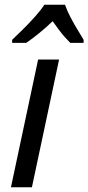

<svg xmlns="http://www.w3.org/2000/svg" viewBox="-20 -786 371 806"><path d="M26 0 140 -536H228L114 0ZM31 -619Q48 -635 74.5 -661Q101 -687 126.5 -715.5Q152 -744 166 -766H253Q262 -740 276 -713.5Q290 -687 304.5 -663Q319 -639 331 -619V-606H275Q264 -617 251.5 -631Q239 -645 226.5 -662Q214 -679 201 -697Q173 -670 144 -646.5Q115 -623 90 -606H31Z"/></svg>

Font: Noto Sans Display
Style: Italic
Weight: 400
Italic angle: -12°
Designer: Monotype Design Team
Foundry: Monotype Imaging Inc.
Version: Version 2.003